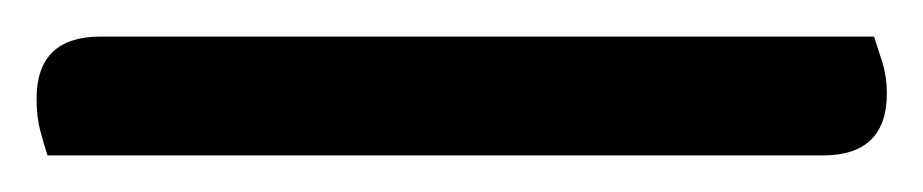

<svg xmlns="http://www.w3.org/2000/svg" viewBox="-20 38 505 105"><path d="M6 123Q4 117 2 109.5Q0 102 0 92Q0 58 35 58H458Q460 64 462.5 72Q465 80 465 89Q465 123 430 123Z"/></svg>

Font: Baloo 2
Style: Regular
Weight: 400
Designer: Sarang Kulkarni and Ek Type
Foundry: Ek Type
Version: Version 1.640;hotconv 1.0.111;makeotfexe 2.5.65597; ttfautoh